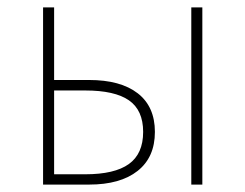

<svg xmlns="http://www.w3.org/2000/svg" viewBox="-20 -498 662 518"><path d="M96.2 0V-478H126V-282.2H220.2Q305.2 -282.2 351.6 -246.3Q397.9 -210.4 397.9 -142.1Q397.9 -73.7 351.3 -36.9Q304.7 0 220.2 0ZM126 -27.8H210Q289.1 -27.8 327.6 -55.4Q366.2 -83 366.2 -142.1Q366.2 -200.7 327.9 -227.3Q289.6 -253.9 210 -253.9H126ZM496.1 0V-478H525.9V0Z"/></svg>

Font: Source Sans 3 ExtraLight
Style: Regular
Weight: 200
Designer: Paul D. Hunt
Foundry: Adobe
Version: Version 3.052;hotconv 1.1.0;makeotfexe 2.6.0